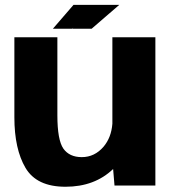

<svg xmlns="http://www.w3.org/2000/svg" viewBox="-20 -742 697 768"><path d="M438 0H601.5V-593H429.5V-247C426.5 -210 415 -180 394.5 -155.5C370.5 -127.5 341.5 -113.5 307 -113.5C274 -113.5 249.5 -125 233.5 -147.5C217.5 -170.5 209.5 -215 209.5 -280.5V-593H37.5V-272.5C37.5 -188 52.5 -120.5 82 -70.5C112 -20 165 5 242 5C320 5 383.5 -19 432.5 -66ZM269.5 -627H346.5L457 -722.5H274L191.5 -627H268.5L273.5 -632Z"/></svg>

Font: Anybody
Style: Bold
Weight: 700
Designer: Tyler Finck
Foundry: Etcetera Type Company
Version: Version 1.110